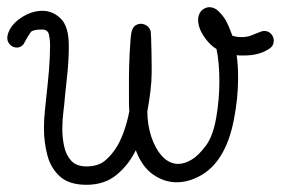

<svg xmlns="http://www.w3.org/2000/svg" viewBox="-61 -496 794 533"><path d="M179 17Q131 17 105.5 -6Q80 -29 70.5 -65Q61 -101 61 -140Q61 -164 63.5 -187.5Q66 -211 68 -231Q72 -266 75 -302Q78 -338 78 -373Q78 -385 75 -399.5Q72 -414 56 -414Q30 -414 24.5 -407Q19 -400 8 -380Q1 -364 -15 -364Q-26 -364 -34.5 -373.5Q-43 -383 -40 -398Q-33 -426 -3.5 -446Q26 -466 57 -466Q86 -466 108 -444Q130 -422 130 -369Q130 -333 126.5 -297Q123 -261 119 -225Q118 -209 115 -186Q112 -163 112 -138Q112 -112 117.5 -88Q123 -64 137.5 -49Q152 -34 179 -34Q211 -34 230.5 -50Q250 -66 266 -93Q277 -113 285 -137Q293 -161 298 -187Q297 -201 297 -214.5Q297 -228 297 -241V-287Q297 -294 297.5 -311.5Q298 -329 299 -350Q300 -371 301.5 -388.5Q303 -406 306 -413Q309 -422 316 -426Q323 -430 330 -430Q338 -430 346 -425Q354 -420 357 -410Q358 -407 358.5 -390.5Q359 -374 359.5 -353Q360 -332 360 -314.5Q360 -297 360 -293Q360 -271 356.5 -242Q353 -213 348 -187Q348 -150 359 -116.5Q370 -83 389.5 -62Q409 -41 434 -41Q451 -41 470.5 -52.5Q490 -64 510 -91Q530 -117 539 -168Q548 -219 548 -270Q548 -322 540 -360Q521 -371 505 -395Q489 -419 489 -441Q489 -452 494.5 -461.5Q500 -471 513 -475Q516 -476 521 -476Q535 -476 547.5 -463Q560 -450 566 -439Q571 -430 575.5 -419Q580 -408 584 -397Q595 -393 609 -393Q624 -393 635 -397Q646 -401 660 -407Q666 -410 673 -410Q684 -410 691.5 -402Q699 -394 699 -383Q699 -369 687 -361Q672 -351 654.5 -346.5Q637 -342 618 -342Q613 -342 607 -342Q601 -342 596 -343Q598 -329 599 -313Q600 -297 600 -280Q600 -223 588 -162.5Q576 -102 552 -64Q530 -28 496.5 -9Q463 10 429 10Q395 10 364 -11.5Q333 -33 316 -79Q296 -38 262.5 -10.5Q229 17 179 17Z"/></svg>

Font: Twinkle Star
Style: Regular
Weight: 400
Designer: Robert E. Leuschke
Foundry: Robert E. Leuschke
Version: Version 2.010; ttfautohint (v1.8.3)